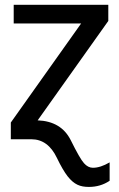

<svg xmlns="http://www.w3.org/2000/svg" viewBox="-20 -565 484 779"><path d="M424.8 93.8C399.9 108.4 377.4 115.7 356.9 115.7C343.8 115.7 331.5 109.4 320.8 97.2C309.6 85 291.5 53.2 266.6 2.9C240.7 -47.9 196.3 -74.2 132.8 -76.7L419.4 -480V-545.4H35.6V-469.7H309.1L23.9 -67.9V0H107.4C152.3 0 187 25.4 210.9 75.7C226.6 108.4 241.2 133.3 254.4 150.4C281.2 184.1 305.2 193.4 340.8 193.4C372.1 193.4 399.9 185.1 424.8 168.5Z"/></svg>

Font: SG Kara
Style: Regular
Weight: 400
Designer: Damoon Khanjanzadeh
Version: Version 1.000